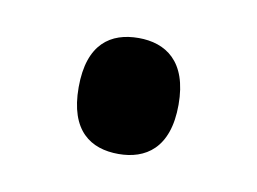

<svg xmlns="http://www.w3.org/2000/svg" viewBox="-33 -164 284 212"><g transform="rotate(10 109.0 -58.0)"><path d="M109 7C139 7 165 -9 165 -58C165 -107 139 -123 109 -123C78 -123 53 -107 53 -58C53 -9 78 7 109 7Z"/></g></svg>

Font: Noto Serif Ethiopic ExtraCondensed Medium
Style: Regular
Weight: 500
Width: 2
Designer: Monotype Design Team
Foundry: Monotype Imaging Inc.
Version: Version 2.102